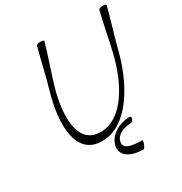

<svg xmlns="http://www.w3.org/2000/svg" viewBox="-231 -980 1310 1380"><g transform="rotate(-30 424.0 -289.5)"><path d="M269 -800C239 -694 218 -587 187 -481C112 -230 116 31 332 31C548 31 696 -230 759 -481C785 -587 821 -694 848 -800C850 -806 838 -810 821 -810C803 -810 788 -805 786 -800C758 -693 741 -586 715 -479C663 -261 543 -31 356 -31C169 -31 168 -261 230 -479C262 -586 301 -693 331 -800C333 -805 321 -810 304 -810C286 -810 271 -806 269 -800ZM588 -22C507 -22 417 26 398 101C375 189 460 231 559 231C564 231 574 217 580 200C587 183 588 169 583 169C510 169 428 162 442 99C452 49 514 22 571 22C581 22 593 12 597 0C602 -12 598 -22 588 -22Z"/></g></svg>

Font: Nupuram ExtraLight Oblique
Style: Regular
Weight: 200
Designer: Santhosh Thottingal (santhosh.thottingal@gmail.com)
Foundry: SMC
Version: Version 1.000